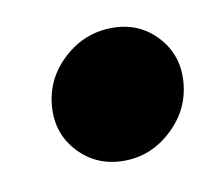

<svg xmlns="http://www.w3.org/2000/svg" viewBox="-38 -478 314 275"><g transform="rotate(-10 119.0 -341.0)"><path d="M123.5 -245.5Q84 -245.5 58 -273Q32 -300.5 35 -340Q38 -380 68.5 -408Q99 -436 139.5 -436Q178.5 -436 204 -408.5Q229.5 -381 226.5 -342Q223.5 -302 193.2 -273.8Q163 -245.5 123.5 -245.5Z"/></g></svg>

Font: Anybody ExtraBold
Style: Italic
Weight: 800
Italic angle: -10°
Designer: Tyler Finck
Foundry: Etcetera Type Company
Version: Version 1.010; ttfautohint (v1.8.3) -l 8 -r 50 -G 200 -x 14 